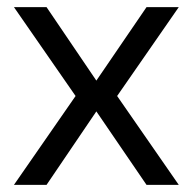

<svg xmlns="http://www.w3.org/2000/svg" viewBox="-20 -516 538 536"><path d="M19 0 191 -248 19 -496H110L249 -291L389 -496H479L307 -248L479 0H389L249 -205L110 0Z"/></svg>

Font: DM Sans 24pt
Style: Regular
Weight: 400
Designer: Colophon Foundry, Jonny Pinhorn
Foundry: Colophon Foundry
Version: Version 4.004;gftools[0.9.30]